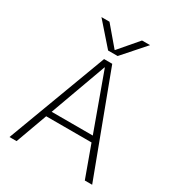

<svg xmlns="http://www.w3.org/2000/svg" viewBox="-220 -1087 1123 1221"><g transform="rotate(30 341.5 -476.5)"><path d="M342 -814 461 -953H520L376 -790H306L163 -953H222L340 -814ZM342 -686H340L190 -273H492ZM507 -231H174L90 0H38L311 -730H371L645 0H591Z"/></g></svg>

Font: M PLUS 1p Light
Style: Regular
Weight: 300
Version: Version 1.061